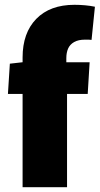

<svg xmlns="http://www.w3.org/2000/svg" viewBox="-20 -779 415 799"><path d="M74 -388H13L21 -514L74 -520V-540Q74 -642 131 -700.5Q188 -759 290 -759Q312 -759 334 -757Q356 -755 375 -751L361 -613Q354 -614 348 -614Q342 -614 334 -614Q306 -614 288.5 -604Q271 -594 263.5 -577Q256 -560 256 -537V-520H353L345 -388H259V0H74Z"/></svg>

Font: Murecho Thin ExtraBold
Style: Regular
Weight: 800
Version: Version 1.010